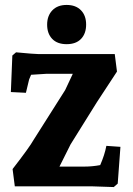

<svg xmlns="http://www.w3.org/2000/svg" viewBox="-20 -755 540 778"><path d="M169 -456Q166 -456 106 -452L98 -433L85 -379L24 -382L30 -530L45 -543Q119 -536 134 -536H445L454 -465L372 -340L266 -170L221 -80H323Q354 -80 386 -86Q404 -127 411 -164L468 -160L457 -11L441 3Q367 0 352 0H40L31 -70Q100 -159 116 -188L244 -390L275 -456ZM192 -713Q213 -735 250 -735Q287 -735 308 -713.5Q329 -692 329 -655.5Q329 -619 308.5 -597.5Q288 -576 250 -576Q212 -576 191.5 -597.5Q171 -619 171 -655Q171 -691 192 -713Z"/></svg>

Font: Andada SC
Style: Bold
Weight: 700
Designer: Carolina Giovagnoli
Foundry: Carolina Giovagnoli
Version: Version 1.003